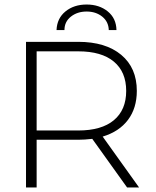

<svg xmlns="http://www.w3.org/2000/svg" viewBox="-20 -829 689 849"><path d="M542 0 388 -215Q354 -211 326 -211H142V0H95V-644H326Q447 -644 516 -586.5Q585 -529 585 -427Q585 -351 546 -299Q507 -247 434 -225L595 0ZM326 -252Q429 -252 483.5 -297.5Q538 -343 538 -427Q538 -511 483.5 -556.5Q429 -602 326 -602H142V-252ZM495 -696H461Q460 -733 432 -755.5Q404 -778 363 -778Q322 -778 293.5 -755.5Q265 -733 265 -696H230Q232 -748 269.5 -778.5Q307 -809 363 -809Q419 -809 456.5 -778.5Q494 -748 495 -696Z"/></svg>

Font: Montserrat Ace
Style: Light
Weight: 300
Designer: Julieta Ulanovsky
Foundry: Julieta Ulanovsky
Version: Version 1